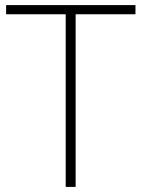

<svg xmlns="http://www.w3.org/2000/svg" viewBox="-20 -734 555 754"><path d="M277 0H238V-678H4V-714H512V-678H277Z"/></svg>

Font: Noto Sans Hebrew ExtraLight
Style: Regular
Weight: 250
Designer: Monotype Design Team
Foundry: Monotype Imaging Inc.
Version: Version 2.003